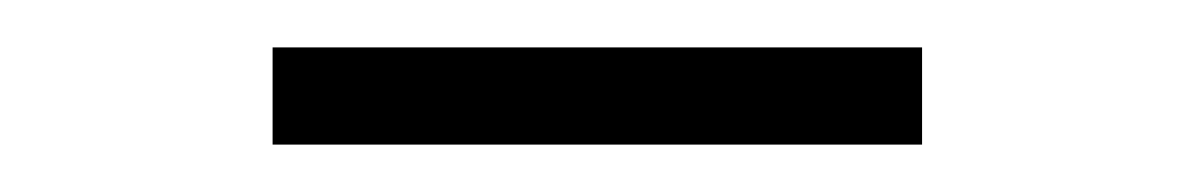

<svg xmlns="http://www.w3.org/2000/svg" viewBox="-20 -334 504 81"><path d="M95 -314H369V-273H95Z"/></svg>

Font: Bitter Pro Light
Style: Regular
Weight: 300
Designer: Sol Matas, and Bitter project Authors
Foundry: Sol Matas
Version: Version 1.010